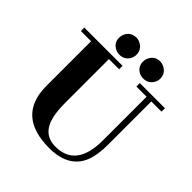

<svg xmlns="http://www.w3.org/2000/svg" viewBox="-203 -888 1039 1039"><g transform="rotate(45 316.0 -368.5)"><path d="M9.8 -559.6H87.9V-214.8Q89.8 8.8 335 9.8Q492.2 9.8 533.2 -110.4Q548.8 -159.2 548.8 -228.5V-559.6H627V-585.9H434.6V-559.6H512.7V-222.7Q511.7 -20.5 355.5 -19.5Q256.8 -19.5 233.4 -127Q224.6 -167 224.6 -222.7V-559.6H302.7V-585.9H9.8ZM313.5 -680.7Q313.5 -720.7 278.3 -739.3Q263.7 -747.1 248 -747.1Q207 -747.1 188.5 -710.9Q181.6 -696.3 181.6 -680.7Q181.6 -640.6 217.8 -623Q232.4 -616.2 248 -616.2Q286.1 -616.2 305.7 -649.4Q313.5 -665 313.5 -680.7ZM496.1 -680.7Q496.1 -720.7 460 -739.3Q444.3 -747.1 428.7 -747.1Q390.6 -747.1 372.1 -711.9Q364.3 -697.3 364.3 -680.7Q364.3 -641.6 399.4 -623Q413.1 -616.2 428.7 -616.2Q469.7 -616.2 488.3 -650.4Q496.1 -665 496.1 -680.7Z"/></g></svg>

Font: Abhaya Libre ExtraBold
Style: Regular
Weight: 800
Designer: Pushpananda Ekanayake, Sol Matas, Pathum Egodawatta
Foundry: Mooniak
Version: Version 1.050 ; ttfautohint (v1.6)